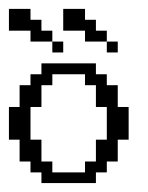

<svg xmlns="http://www.w3.org/2000/svg" viewBox="-20 -410 332 430"><path d="M170.4 -23.9V-48.3H194.8V-97.2H219.2V-170.4H194.8V-219.2H170.4V-243.7H97.2V-219.2H72.8V-170.4H48.3V-97.2H72.8V-48.3H97.2V-23.9ZM72.8 0V-23.9H48.3V-48.3H23.9V-97.2H0V-170.4H23.9V-219.2H48.3V-243.7H72.8V-268.1H194.8V-243.7H219.2V-219.2H243.7V-170.4H268.1V-97.2H243.7V-48.3H219.2V-23.9H194.8V0ZM97.2 -292.5V-316.9H121.6V-292.5ZM219.2 -292.5V-316.9H243.7V-292.5ZM48.3 -316.9V-341.3H0V-390.1H48.3V-365.7H72.8V-341.3H97.2V-316.9ZM170.4 -316.9V-341.3H121.6V-390.1H170.4V-365.7H194.8V-341.3H219.2V-316.9Z"/></svg>

Font: FS Mondwest Regular
Style: Regular
Weight: 400
Designer: NZWStudios2024
Foundry: https://fontstruct.com
Version: Version 1.0